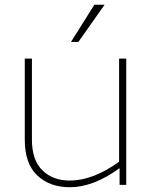

<svg xmlns="http://www.w3.org/2000/svg" viewBox="-20 -776 639 806"><path d="M510 0H482V-70Q372 10 273 10Q189 10 136.5 -39.5Q84 -89 84 -190V-530H114V-190Q114 -104 158 -61Q202 -18 273 -18Q370 -18 480 -97V-530H510ZM376 -756H419L309 -600H278Z"/></svg>

Font: Roundo ExtraLight
Style: Regular
Weight: 250
Designer: Namrata Goyal (Gurmukhi), Shiva Nallaperumal (Latin)
Foundry: Indian Type Foundry
Version: Version 1.000;PS 1.0;hotconv 1.0.88;makeotf.lib2.5.647800